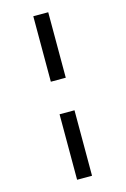

<svg xmlns="http://www.w3.org/2000/svg" viewBox="-135 -868 674 1031"><g transform="rotate(-15 201.5 -352.5)"><path d="M243 -262H160V102H243ZM243 -807H160V-443H243Z"/></g></svg>

Font: Fira Math
Style: Regular
Weight: 400
Designer: Xiangdong Zeng
Foundry: Xiangdong Zeng
Version: Version 0.3.4